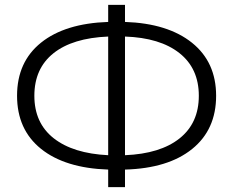

<svg xmlns="http://www.w3.org/2000/svg" viewBox="-20 -744 957 788"><path d="M493 -48V24H424V-48Q247 -54 148.5 -133Q50 -212 50 -351Q50 -490 148.5 -569Q247 -648 424 -654V-724H493V-654Q669 -648 768 -568.5Q867 -489 867 -351Q867 -212 768.5 -132.5Q670 -53 493 -48ZM796 -351Q796 -463 716.5 -526Q637 -589 493 -594V-107Q638 -113 717 -176Q796 -239 796 -351ZM424 -107V-594Q278 -588 199.5 -525.5Q121 -463 121 -351Q121 -239 200.5 -176.5Q280 -114 424 -107Z"/></svg>

Font: CMG Sans
Style: Regular
Weight: 400
Designer: Julieta Ulanovsky
Foundry: Julieta Ulanovsky
Version: Version 7.200